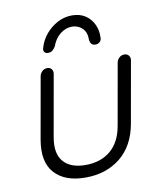

<svg xmlns="http://www.w3.org/2000/svg" viewBox="-82 -789 732 863"><g transform="rotate(-10 284.0 -357.5)"><path d="M505.9 -507.8Q518.6 -507.8 525.9 -499Q533.2 -490.2 531.2 -477.5L481.4 -196.3Q463.9 -97.7 398.9 -45.4Q334 6.8 239.3 6.8Q145.5 6.8 98.6 -44.9Q51.8 -96.7 69.3 -196.3L119.1 -477.5Q121.1 -489.3 130.9 -498.5Q140.6 -507.8 154.3 -507.8Q167 -507.8 173.8 -499Q180.7 -490.2 178.7 -477.5L128.9 -196.3Q116.2 -124 148.4 -86.4Q180.7 -48.8 249 -48.8Q318.4 -48.8 363.3 -86.4Q408.2 -124 420.9 -196.3L470.7 -477.5Q472.7 -489.3 482.4 -498.5Q492.2 -507.8 505.9 -507.8ZM304.7 -721.7Q339.8 -721.7 364.7 -705.6Q389.6 -689.5 402.8 -661.6Q416 -633.8 414.1 -601.6Q415 -589.8 406.7 -582Q398.4 -574.2 386.7 -574.2Q375 -574.2 369.1 -580.6Q363.3 -586.9 361.3 -598.6Q362.3 -634.8 342.8 -653.3Q323.2 -671.9 295.9 -671.9Q266.6 -671.9 241.7 -651.9Q216.8 -631.8 205.1 -598.6Q199.2 -587.9 190.9 -581.1Q182.6 -574.2 169.9 -574.2Q159.2 -574.2 153.8 -581.5Q148.4 -588.9 152.3 -600.6Q162.1 -634.8 184.6 -661.6Q207 -688.5 238.3 -705.1Q269.5 -721.7 304.7 -721.7Z"/></g></svg>

Font: Quicksand
Style: Italic
Weight: 400
Designer: Andrew Paglinawan
Foundry: Andrew Paglinawan
Version: Version 3.006